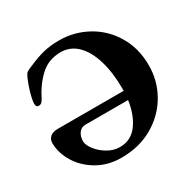

<svg xmlns="http://www.w3.org/2000/svg" viewBox="-151 -813 977 978"><g transform="rotate(-30 337.0 -324.5)"><path d="M649 -325Q649 -234 604.5 -156.5Q560 -79 479.5 -32.5Q399 14 294 14Q216 14 154.5 -21.5Q93 -57 59 -113Q25 -169 25 -227Q25 -249 40.5 -262.5Q56 -276 86 -276H473V-288Q473 -384 451 -456.5Q429 -529 388.5 -568Q348 -607 293 -607Q220 -607 171 -560.5Q122 -514 92 -452Q85 -439 78.5 -432.5Q72 -426 60 -426Q45 -426 45 -447Q45 -457 49 -477Q54 -503 66.5 -539.5Q79 -576 92 -598Q95 -603 105 -608.5Q115 -614 124.5 -617.5Q134 -621 140 -624Q178 -641 219.5 -652Q261 -663 316 -663Q404 -663 480.5 -621Q557 -579 603 -502Q649 -425 649 -325ZM469 -224H218Q194 -224 179.5 -205Q165 -186 165 -156Q165 -135 186.5 -106.5Q208 -78 242.5 -57.5Q277 -37 314 -37Q379 -37 418 -89Q457 -141 469 -224Z"/></g></svg>

Font: EB Garamond ExtraBold
Style: Regular
Weight: 800
Designer: Georg Duffner and Octavio Pardo
Foundry: Georg Duffner
Version: Version 1.000